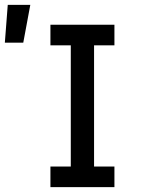

<svg xmlns="http://www.w3.org/2000/svg" viewBox="-65 -772 635 792"><path d="M143 0V-85H227V-585H143V-670H407V-585H323V-85H407V0ZM-45 -596 -33 -752H60L31 -596Z"/></svg>

Font: Lode Dark Term
Style: Bold
Weight: 700
Monospace: yes
Designer: Belleve Invis
Foundry: Belleve Invis
Version: Version 29.2.0